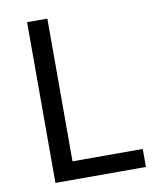

<svg xmlns="http://www.w3.org/2000/svg" viewBox="-81 -777 686 840"><g transform="rotate(-10 262.0 -357.0)"><path d="M97 0V-714H187V-80H499V0Z"/></g></svg>

Font: hexlgurmukhi05
Style: Book
Weight: 400
Designer: Jelle Bosma - Monotype Design Team
Foundry: Monotype Imaging Inc.
Version: Version 2.003